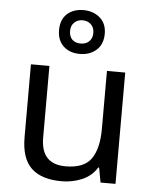

<svg xmlns="http://www.w3.org/2000/svg" viewBox="-57 -864 731 921"><g transform="rotate(5 309.0 -403.5)"><path d="M533 -536V0H461L448 -71H444Q418 -29 372 -9.5Q326 10 274 10Q177 10 128 -36.5Q79 -83 79 -185V-536H168V-191Q168 -63 287 -63Q376 -63 410.5 -113Q445 -163 445 -257V-536ZM308 -606Q259 -606 229 -634Q199 -662 199 -712Q199 -762 229 -789.5Q259 -817 308 -817Q355 -817 387 -789.5Q419 -762 419 -713Q419 -662 387.5 -634Q356 -606 308 -606ZM308 -656Q333 -656 348.5 -671Q364 -686 364 -712Q364 -738 348 -753Q332 -768 308 -768Q284 -768 268 -753Q252 -738 252 -712Q252 -686 266.5 -671Q281 -656 308 -656Z"/></g></svg>

Font: Noto Sans Lydian
Style: Regular
Weight: 400
Designer: Monotype Design Team
Foundry: Monotype Imaging Inc.
Version: Version 2.002; ttfautohint (v1.8.4.7-5d5b)